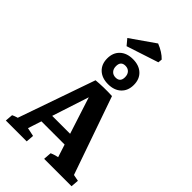

<svg xmlns="http://www.w3.org/2000/svg" viewBox="-258 -933 1011 1011"><g transform="rotate(45 248.0 -427.0)"><path d="M307.1 -486.3 461.9 -43.5 433.6 -55.7 495.6 -43.9 492.2 0H288.1L291.5 -44.9Q313 -54.7 347.2 -61.5L337.4 -48.3L206.5 -453.1L187 -483.9Q212.9 -486.3 243.9 -487.1Q274.9 -487.8 307.1 -486.3ZM253.9 -483.4 110.4 -43.5 99.1 -57.1 161.6 -43.9 158.2 0H2.9L6.3 -43Q15.6 -47.9 30.8 -52.7Q45.9 -57.6 64 -61.5L33.2 -43.5L187 -483.9ZM102.5 -129.4 118.7 -189.9H353.5L370.1 -129.4ZM248.1 -515.6Q202.6 -515.6 175.8 -540.7Q148.9 -565.8 148.9 -608.8Q148.9 -651.9 175.8 -677Q202.6 -702.1 248 -702.1Q293.5 -702.1 320.3 -677.1Q347.2 -652 347.2 -609Q347.2 -565.9 320.3 -540.8Q293.5 -515.6 248.1 -515.6ZM251.5 -568.4Q285.6 -568.4 285.6 -605Q285.6 -625.5 274.4 -637.5Q263.2 -649.4 244.6 -649.4Q210.4 -649.4 210.4 -612.6Q210.4 -592.3 221.7 -580.3Q232.9 -568.4 251.5 -568.4ZM175.7 -726.3 147.9 -759.6 283.1 -853.9Q329.4 -835.5 356.3 -807.2L354.1 -784.7Z"/></g></svg>

Font: Markazi Text
Style: Regular
Weight: 400
Designer: Borna Izadpanah (Arabic designer), Fiona Ross (Arabic design director) and Florian Runge (Latin designer)
Foundry: Borna Izadpanah and Florian Runge
Version: Version 1.000